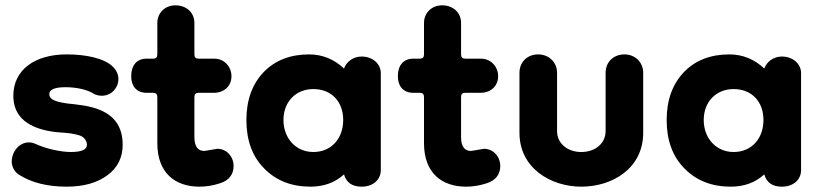

<svg xmlns="http://www.w3.org/2000/svg" viewBox="-20 -684 3080 720"><path d="M230 16C293 16 344 2 383 -27C421 -55 440 -93 440 -141C440 -282 303 -288 232 -296C175 -304 165 -316 165 -331C165 -348 185 -357 226 -357C266 -357 309 -348 334 -331C343 -327 352 -325 362 -325C398 -325 424 -355 424 -387C424 -405 417 -421 402 -435C370 -466 301 -480 230 -480C109 -480 30 -421 30 -325C30 -200 169 -189 224 -186C259 -183 282 -177 292 -169C301 -161 306 -152 306 -141C306 -123 286 -114 246 -114C206 -114 151 -127 114 -144C105 -148 97 -150 88 -150C52 -150 24 -115 24 -78C24 -62 32 -41 51 -29C98 1 158 16 230 16Z M728 16C753 16 779 12 806 3C841 -8 856 -33 856 -61C856 -97 830 -126 795 -126C791 -126 751 -118 746 -118C725 -118 709 -131 709 -170V-320C709 -331 714 -336 725 -336H782C821 -336 848 -362 848 -398C848 -435 820 -464 784 -464H725C714 -464 709 -469 709 -480V-598C709 -637 679 -664 638 -664C598 -664 570 -635 570 -598V-480C570 -469 565 -464 554 -464H530C491 -464 472 -437 472 -398C472 -362 491 -336 530 -336H554C565 -336 570 -331 570 -320V-147C570 -36 636 16 728 16Z M1144 16C1194 16 1236 1 1270 -30C1279 1 1301 16 1336 16C1379 16 1408 -10 1408 -46V-410C1408 -443 1379 -472 1336 -472C1304 -472 1279 -452 1270 -427C1233 -462 1189 -480 1139 -480C1069 -480 1012 -458 969 -414C926 -369 904 -309 904 -234C904 -158 926 -97 971 -52C1015 -7 1073 16 1144 16ZM1155 -114C1090 -114 1043 -165 1043 -234C1043 -303 1090 -350 1155 -350C1223 -350 1267 -303 1267 -234C1267 -165 1223 -114 1155 -114Z M1728 16C1753 16 1779 12 1806 3C1841 -8 1856 -33 1856 -61C1856 -97 1830 -126 1795 -126C1791 -126 1751 -118 1746 -118C1725 -118 1709 -131 1709 -170V-320C1709 -331 1714 -336 1725 -336H1782C1821 -336 1848 -362 1848 -398C1848 -435 1820 -464 1784 -464H1725C1714 -464 1709 -469 1709 -480V-598C1709 -637 1679 -664 1638 -664C1598 -664 1570 -635 1570 -598V-480C1570 -469 1565 -464 1554 -464H1530C1491 -464 1472 -437 1472 -398C1472 -362 1491 -336 1530 -336H1554C1565 -336 1570 -331 1570 -320V-147C1570 -36 1636 16 1728 16Z M2251 -192C2251 -147 2213 -114 2160 -114C2107 -114 2069 -147 2069 -192V-411C2069 -450 2039 -480 1998 -480C1958 -480 1928 -452 1928 -411V-186C1928 -53 2046 16 2160 16C2277 16 2392 -53 2392 -186V-411C2392 -450 2362 -480 2322 -480C2281 -480 2251 -452 2251 -411Z M2720 16C2770 16 2812 1 2846 -30C2855 1 2877 16 2912 16C2955 16 2984 -10 2984 -46V-410C2984 -443 2955 -472 2912 -472C2880 -472 2855 -452 2846 -427C2809 -462 2765 -480 2715 -480C2645 -480 2588 -458 2545 -414C2502 -369 2480 -309 2480 -234C2480 -158 2502 -97 2547 -52C2591 -7 2649 16 2720 16ZM2731 -114C2666 -114 2619 -165 2619 -234C2619 -303 2666 -350 2731 -350C2799 -350 2843 -303 2843 -234C2843 -165 2799 -114 2731 -114Z"/></svg>

Font: Dongle
Style: Bold
Weight: 700
Designer: Yanghee Ryu
Foundry: Yanghee Ryu
Version: Version 2.000